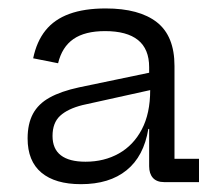

<svg xmlns="http://www.w3.org/2000/svg" viewBox="-20 -780 530 466"><path d="M378.5 -338Q360.5 -338 351.2 -348.2Q342 -358.5 342 -376.5V-501L347 -513.5L344.5 -561L342 -587V-617Q342 -661 315 -682.8Q288 -704.5 235 -704.5Q186 -704.5 158.2 -685.2Q130.5 -666 121 -626.5L60.5 -638.5Q69 -679.5 90.5 -706.2Q112 -733 148.2 -746.2Q184.5 -759.5 236.5 -759.5Q318 -759.5 360.8 -726Q403.5 -692.5 403.5 -620V-394.5H463V-338ZM176.5 -333Q114 -333 80.5 -361Q47 -389 47 -444Q47 -479.5 60 -503.8Q73 -528 100.5 -543.2Q128 -558.5 172 -568L359 -607V-564.5L180.5 -525Q144.5 -516 126 -499Q107.5 -482 107.5 -450Q107.5 -418.5 127.8 -403Q148 -387.5 187.5 -387.5Q233 -387.5 268.5 -407.5Q304 -427.5 324.2 -466Q344.5 -504.5 344.5 -561L359.5 -467H340Q329 -400.5 287.2 -366.8Q245.5 -333 176.5 -333Z"/></svg>

Font: Hepta Slab ExtraLight
Style: Regular
Weight: 400
Version: Version 1.102